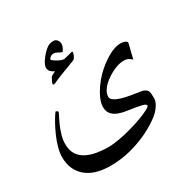

<svg xmlns="http://www.w3.org/2000/svg" viewBox="-185 -847 1170 1186"><g transform="rotate(-30 400.0 -253.5)"><path d="M745.1 -435.5 719.2 -329.6Q707.5 -340.3 695.8 -346.9Q684.1 -353.5 661.1 -353.5Q636.2 -353.5 603.8 -340.8Q571.3 -328.1 540.8 -307.1Q510.3 -286.1 490.2 -260.3Q470.2 -234.4 470.2 -207.5Q470.2 -193.8 483.9 -183.1Q497.6 -172.4 518.6 -165Q539.6 -157.7 561.3 -152.8Q583 -147.9 598.6 -145.5Q636.2 -139.6 662.4 -135.5Q688.5 -131.3 701.7 -116.2Q708.5 -107.9 710 -93.3Q711.4 -78.6 711.4 -58.6Q711.4 -35.6 694.1 -9Q676.8 17.6 651.4 38.1Q608.4 72.3 548.3 102.1Q488.3 131.8 417.5 150.4Q346.7 168.9 271 168.9Q157.2 168.9 96.9 116Q36.6 63 36.6 -25.9Q36.6 -58.1 46.9 -94.7Q57.1 -131.3 72.5 -166.3Q87.9 -201.2 103.5 -229.5Q119.1 -257.8 130.4 -274.9Q141.6 -292 142.6 -292Q147.5 -292 153.1 -287.8Q158.7 -283.7 158.2 -280.8Q158.2 -277.3 148.4 -259Q138.7 -240.7 126 -212.4Q113.3 -184.1 103.5 -151.4Q93.8 -118.7 93.8 -86.9Q93.8 -41.5 113 -12.5Q132.3 16.6 164.3 32.7Q196.3 48.8 235.4 55.4Q274.4 62 314 62Q351.6 62 397 53.7Q442.4 45.4 487.3 32.7Q532.2 20 569.8 5.9Q607.4 -8.3 630.4 -20.5Q653.3 -32.7 653.3 -39.6Q653.3 -51.3 625.7 -57.9Q598.1 -64.5 519.5 -76.2Q496.1 -79.6 470.7 -88.6Q445.3 -97.7 427.7 -116.7Q410.2 -135.7 410.2 -169.4Q410.2 -193.8 423.3 -225.3Q436.5 -256.8 459 -289.3Q481.4 -321.8 508.8 -349.6Q551.8 -392.6 604 -424.3Q656.2 -456.1 704.1 -456.1Q714.4 -456.1 729.7 -450.4Q745.1 -444.8 745.1 -435.5ZM419.4 -554.7Q419.4 -551.3 415.8 -541Q412.1 -530.8 405.8 -521.2Q399.4 -511.7 391.1 -509.3Q382.8 -506.3 353.5 -494.9Q324.2 -483.4 295.9 -473.1Q262.2 -460.4 243.2 -451.2Q224.1 -441.9 218.8 -441.9Q211.9 -441.9 211.9 -448.7Q211.9 -454.1 219.5 -469.2Q227.1 -484.4 230 -488.8Q233.9 -493.2 246.6 -500.2Q259.3 -507.3 264.6 -509.3Q254.4 -512.2 240.5 -523.9Q226.6 -535.6 226.6 -554.7Q226.6 -573.7 243.7 -598.9Q260.7 -624 276.9 -640.1Q303.7 -666.5 319.3 -671.4Q335 -676.3 348.6 -676.3Q363.8 -676.3 374 -664.1Q384.3 -651.9 384.3 -636.2Q384.3 -628.9 380.4 -617.7Q376.5 -606.4 371.3 -597.7Q366.2 -588.9 363.3 -588.9Q357.9 -588.9 340.6 -598.6Q323.2 -608.4 309.6 -608.4Q296.9 -608.4 286.6 -600.3Q276.4 -592.3 276.4 -584.5Q276.4 -581.5 289.3 -572.3Q302.2 -563 319.8 -554.4Q337.4 -545.9 351.1 -545.4Q368.2 -549.3 389.2 -554.7Q410.2 -560.1 414.1 -561Q419.4 -561.5 419.4 -554.7Z"/></g></svg>

Font: Scheherazade New Medium
Style: Regular
Weight: 500
Designer: SIL International
Foundry: SIL International
Version: Version 4.000